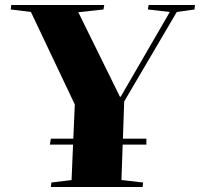

<svg xmlns="http://www.w3.org/2000/svg" viewBox="-20 -750 802 770"><path d="M25 -730H398L395 -712L294 -701L461 -362H464L661 -702L573 -712L576 -730H762L760 -712L689 -702L478 -343L473 -194H567V-170H472L467 -28L554 -18L552 0H184L186 -18L267 -28L273 -170H180L184 -194H274L280 -331L104 -702L23 -712Z"/></svg>

Font: Literata 72pt ExtraBold
Style: Italic
Weight: 800
Italic angle: -2°
Designer: Latin by Veronika Burian and Jose Scaglione. Greek by Irene Vlachou. Cyrillic by Vera Evstafieva
Foundry: TypeTogether
Version: Version 3.002